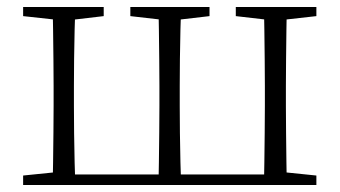

<svg xmlns="http://www.w3.org/2000/svg" viewBox="-20 -528 969 548"><path d="M130 0Q131 -24 131.5 -64.5Q132 -105 132.5 -148.5Q133 -192 133 -226V-283Q133 -316 132.5 -359.5Q132 -403 131.5 -443.5Q131 -484 130 -508H195Q194 -484 193 -443.5Q192 -403 191.5 -359.5Q191 -316 191 -283V-226Q191 -192 191.5 -148.5Q192 -105 193 -64.5Q194 -24 195 0ZM432 0Q433 -24 433.5 -64.5Q434 -105 434.5 -148.5Q435 -192 435 -226V-283Q435 -316 434.5 -359.5Q434 -403 433.5 -443.5Q433 -484 432 -508H497Q496 -484 495 -443.5Q494 -403 493.5 -359.5Q493 -316 493 -283V-226Q493 -192 493.5 -148.5Q494 -105 495 -64.5Q496 -24 497 0ZM733 0Q734 -24 734.5 -64.5Q735 -105 735.5 -148.5Q736 -192 736 -226V-283Q736 -316 735.5 -359.5Q735 -403 734.5 -443.5Q734 -484 733 -508H799Q798 -484 797.5 -443.5Q797 -403 796.5 -359.5Q796 -316 796 -283V-226Q796 -192 796.5 -148.5Q797 -105 797.5 -64.5Q798 -24 799 0ZM46 -482V-508H276V-482L174 -470H156ZM352 -482V-508H578V-482L475 -470H457ZM653 -482V-508H883V-482L776 -470H757ZM46 0V-27L154 -38H163V0ZM765 0V-38H776L883 -27V0ZM163 0V-30H765V0Z"/></svg>

Font: Noto Serif SC
Style: Regular
Weight: 200
Designer: Ryoko NISHIZUKA 西塚涼子 (kana & ideographs); Frank Grießhammer (Latin, Greek & Cyrillic); Wenlong ZHANG 张文龙 (bopomofo); San
Foundry: Adobe
Version: Version 2.001;hotconv 1.1.0;makeotfexe 2.6.0